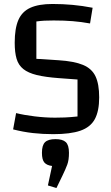

<svg xmlns="http://www.w3.org/2000/svg" viewBox="-20 -660 559 966"><path d="M61 -91Q101 -81 154.5 -74.5Q208 -68 257 -68Q282 -68 306.5 -69Q331 -70 370 -74V-260L275 -267Q208 -272 165 -282.5Q122 -293 97.5 -312.5Q73 -332 63.5 -364Q54 -396 54 -445Q54 -517 72.5 -559.5Q91 -602 133 -621Q175 -640 244 -640Q296 -640 345 -635.5Q394 -631 446 -621L433 -542Q389 -550 346 -553.5Q303 -557 250 -557Q221 -557 203 -556Q185 -555 163 -552V-364L274 -357Q353 -352 397.5 -333.5Q442 -315 460.5 -276Q479 -237 479 -170Q479 -101 457 -60.5Q435 -20 384.5 -2.5Q334 15 248 15Q195 15 146 9.5Q97 4 46 -9ZM264 286 221 273 242 175Q216 172 203.5 158Q191 144 191 109Q191 70 207 55Q223 40 259 40Q295 40 311 55Q327 70 327 109Q327 145 318.5 168Q310 191 295 222Z"/></svg>

Font: Changa
Style: Regular
Weight: 400
Designer: Eduardo Rodriguez Tunni
Foundry: Eduardo Rodriguez Tunni
Version: Version 3.003